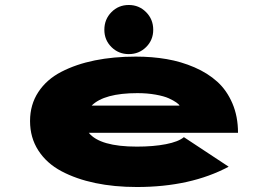

<svg xmlns="http://www.w3.org/2000/svg" viewBox="-20 -739 1090 770"><path d="M398.5 -619.5Q398.5 -661.5 426.8 -690.2Q455 -719 496.5 -719Q537.5 -719 566 -690.2Q594.5 -661.5 594.5 -619.5Q594.5 -578.5 566 -550.2Q537.5 -522 496.5 -522Q455.5 -522 427 -550.2Q398.5 -578.5 398.5 -619.5ZM897 -70.5Q744.5 11 529 11Q438 11 361.8 -5Q285.5 -21 226.2 -52.5Q167 -84 133.8 -135.5Q100.5 -187 100.5 -253.5Q100.5 -319.5 133.8 -370Q167 -420.5 226 -451Q285 -481.5 360.2 -496.8Q435.5 -512 524.5 -512Q590 -512 648.2 -502Q706.5 -492 759.8 -469Q813 -446 851.2 -411.5Q889.5 -377 912 -324.5Q934.5 -272 934.5 -206.5H336Q381 -151 529 -151Q595.5 -151 645.5 -160.8Q695.5 -170.5 717.5 -189ZM531 -365.5Q398 -365.5 347.5 -315.5H700Q698 -320.5 687 -328.2Q676 -336 656.8 -344.8Q637.5 -353.5 604 -359.5Q570.5 -365.5 531 -365.5Z"/></svg>

Font: League Mono Extended ExtraBold
Style: Regular
Weight: 800
Width: 9
Designer: Tyler Finck
Foundry: The League of Moveable Type / Tyler Finck
Version: Version 2.210